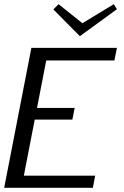

<svg xmlns="http://www.w3.org/2000/svg" viewBox="-32 -898 592 918"><path d="M-12 0H412L423 -58H82L134 -326H314L325 -382H145L189 -609H515L527 -669H118ZM223 -853 350 -725 527 -854 512 -878 362 -787 248 -878Z"/></svg>

Font: KpSans
Style: Italic
Weight: 400
Italic angle: -11°
Version: Version 0.66